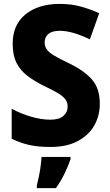

<svg xmlns="http://www.w3.org/2000/svg" viewBox="-20 -744 565 985"><path d="M492 -212Q492 -150 463.5 -100Q435 -50 378.5 -20Q322 10 239 10Q177 10 131.5 0Q86 -10 40 -32V-186Q88 -160 140.5 -145Q193 -130 238 -130Q283 -130 305 -149Q327 -168 327 -197Q327 -218 316 -233.5Q305 -249 279 -265Q253 -281 206 -303Q156 -328 120 -355.5Q84 -383 64.5 -422Q45 -461 45 -520Q45 -617 111 -670.5Q177 -724 287 -724Q346 -724 396 -710Q446 -696 489 -676L441 -542Q400 -562 360.5 -574Q321 -586 286 -586Q247 -586 228 -569.5Q209 -553 209 -527Q209 -506 220 -490.5Q231 -475 258.5 -458.5Q286 -442 335 -419Q411 -382 451.5 -336.5Q492 -291 492 -212ZM342 72Q329 110 311 147Q293 184 267 221H169V207Q174 188 179.5 161.5Q185 135 188.5 108Q192 81 193 61H342Z"/></svg>

Font: Noto Sans Lao UI SemCond ExtBd
Style: Regular
Weight: 800
Width: 4
Designer: Monotype Design Team
Foundry: Monotype Imaging Inc.
Version: Version 2.000; ttfautohint (v1.8.4.7-5d5b)